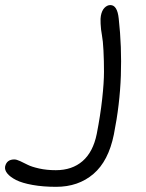

<svg xmlns="http://www.w3.org/2000/svg" viewBox="-310 -491 571 750"><path d="M-90.8 238.8Q-142.1 238.8 -182.9 231.4Q-223.6 224.1 -247.1 212.2Q-270.5 200.2 -281.5 186.5Q-292.5 172.9 -290 159.2Q-283.7 131.8 -253.9 131.8Q-245.6 131.8 -231.2 138.4Q-216.8 145 -201.7 152.8Q-186.5 160.6 -157 167.2Q-127.4 173.8 -91.8 173.8Q-28.3 173.8 12.7 138.2Q53.7 102.5 67.9 32.2Q82 -39.6 89.1 -104Q96.2 -168.5 96.2 -210.9Q96.2 -253.4 94.2 -293Q92.3 -332.5 88.1 -354Q84 -375.5 83 -398.2Q82 -420.9 84 -429.2Q87.9 -450.2 98.4 -460.7Q108.9 -471.2 121.1 -471.2Q148.4 -471.2 153.8 -418Q166 -308.6 162.1 -195.8Q158.2 -83 134.8 34.2Q113.8 138.2 54.9 188.5Q-3.9 238.8 -90.8 238.8Z"/></svg>

Font: Shantell Sans Irregular Bouncy
Style: Italic
Weight: 300
Italic angle: -11.31°
Designer: Stephen Nixon, Anya Danilova, Shantell Martin
Foundry: Arrow Type
Version: Version 1.006;[9816181b4]